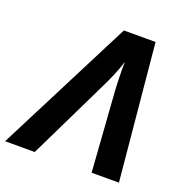

<svg xmlns="http://www.w3.org/2000/svg" viewBox="-188 -834 917 951"><g transform="rotate(20 270.0 -358.5)"><path d="M-60.1 0 305.2 -716.8H472.2L540 0H396L367.2 -408.2Q364.7 -439 363.5 -485.8Q362.3 -532.7 362.8 -573.2Q352.1 -534.7 334.2 -493.7Q316.4 -452.6 305.2 -430.2L96.2 0Z"/></g></svg>

Font: Open Sans
Style: Bold Italic
Weight: 700
Italic angle: -12°
Designer: Monotype Design Team
Foundry: Monotype Imaging Inc.
Version: Version 3.003; ttfautohint (v1.8.4)